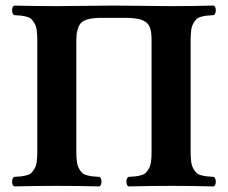

<svg xmlns="http://www.w3.org/2000/svg" viewBox="-20 -667 818 689"><path d="M113.8 -522.9Q113.8 -543.5 111.8 -558.1Q109.9 -572.8 104.2 -582.5Q98.6 -592.3 93.3 -597.9Q87.9 -603.5 76.7 -606.7Q65.4 -609.9 56.4 -610.8Q47.4 -611.8 30.8 -612.8Q23.4 -617.2 23.4 -629.9Q23.4 -642.6 30.8 -647Q110.8 -645 185.1 -645Q216.3 -645 286.9 -646Q357.4 -647 388.2 -647Q419.4 -647 491.5 -646Q563.5 -645 595.2 -645Q667 -645 747.1 -647Q754.4 -642.6 754.4 -629.9Q754.4 -617.2 747.1 -612.8Q730.5 -611.8 721.4 -610.8Q712.4 -609.9 701.2 -606.7Q689.9 -603.5 684.6 -597.9Q679.2 -592.3 673.6 -582.5Q668 -572.8 666 -558.1Q664.1 -543.5 664.1 -522.9V-122.1Q664.1 -101.6 666 -86.9Q668 -72.3 673.6 -62.5Q679.2 -52.7 684.6 -47.1Q689.9 -41.5 701.2 -38.3Q712.4 -35.2 721.4 -34.2Q730.5 -33.2 747.1 -32.2Q754.4 -27.8 754.4 -15.1Q754.4 -2.4 747.1 2Q667 0 595.2 0Q521 0 440.9 2Q433.6 -2.4 433.6 -15.1Q433.6 -27.8 440.9 -32.2Q457.5 -33.2 466.6 -34.2Q475.6 -35.2 486.8 -38.3Q498 -41.5 503.4 -47.1Q508.8 -52.7 514.4 -62.5Q520 -72.3 522 -86.9Q523.9 -101.6 523.9 -122.1V-522.9Q523.9 -548.8 519.3 -564.5Q514.6 -580.1 502.7 -588.1Q490.7 -596.2 477.5 -598.9Q464.4 -601.6 440.9 -603H336.9Q318.4 -602.1 306.9 -600.3Q295.4 -598.6 284.2 -593.8Q272.9 -588.9 267.1 -580.3Q261.2 -571.8 257.6 -557.6Q253.9 -543.5 253.9 -522.9V-122.1Q253.9 -101.6 255.9 -86.9Q257.8 -72.3 263.4 -62.5Q269 -52.7 274.4 -47.1Q279.8 -41.5 291 -38.3Q302.2 -35.2 311.3 -34.2Q320.3 -33.2 336.9 -32.2Q344.2 -27.8 344.2 -15.1Q344.2 -2.4 336.9 2Q256.8 0 185.1 0Q110.8 0 30.8 2Q23.4 -2.4 23.4 -15.1Q23.4 -27.8 30.8 -32.2Q47.4 -33.2 56.4 -34.2Q65.4 -35.2 76.7 -38.3Q87.9 -41.5 93.3 -47.1Q98.6 -52.7 104.2 -62.5Q109.9 -72.3 111.8 -86.9Q113.8 -101.6 113.8 -122.1Z"/></svg>

Font: Linux Libertine G
Style: Bold
Weight: 700
Designer: Philipp H. Poll
Foundry: Philipp H. Poll
Version: Version 5.0.3